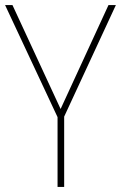

<svg xmlns="http://www.w3.org/2000/svg" viewBox="-20 -734 475 754"><path d="M218 -306 406 -714H435L232 -276V0H206V-274L0 -714H29Z"/></svg>

Font: Noto Sans Thai SemCond Thin
Style: Regular
Weight: 100
Width: 4
Designer: Monotype Design Team
Foundry: Monotype Imaging Inc.
Version: Version 2.002; ttfautohint (v1.8.4.7-5d5b)